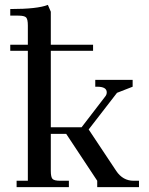

<svg xmlns="http://www.w3.org/2000/svg" viewBox="-20 -766 608 786"><path d="M22 -558V-583H94V-662Q94 -687 87 -694.5Q80 -702 55 -702H22V-729Q134 -729 176 -746L188 -718V-583H361V-558H188V-245H314L410 -370Q417 -378 417 -388Q417 -411 378 -411H370V-439H523V-411L459 -386L343 -236L456 -66Q483 -26 527 -26H549V0H378V-26L251 -218H188V-66Q188 -41 195 -33.5Q202 -26 227 -26H262V0H48V-26H94V-558Z"/></svg>

Font: Dihjauti
Style: Bold
Weight: 700
Designer: T. Christopher White
Version: Version 3.0.0